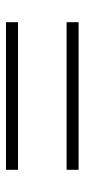

<svg xmlns="http://www.w3.org/2000/svg" viewBox="159 -606 282 640"><g transform="rotate(-90 300.0 -286.0)"><path d="M546 -407V-367H54V-407ZM546 -205V-165H54V-205Z"/></g></svg>

Font: MuliDisplayVN ExtraLight
Style: Regular
Weight: 200
Designer: Vernon Adams
Foundry: Vernon Adams
Version: Version 2.100